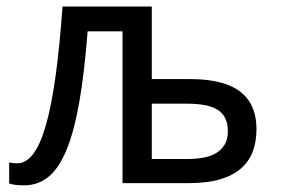

<svg xmlns="http://www.w3.org/2000/svg" viewBox="-20 -556 854 583"><path d="M440.9 -315.9H556.2Q659.7 -315.9 709.2 -277.8Q758.8 -239.7 758.8 -164.1Q758.8 -126.5 747.6 -96.2Q736.3 -65.9 711.7 -44.4Q687 -22.9 648.2 -11.5Q609.4 0 554.2 0H352.1V-460.9H246.1Q236.3 -334.5 220.7 -245.6Q205.1 -156.7 181.9 -100.6Q158.7 -44.4 127 -18.8Q95.2 6.8 53.2 6.8Q39.6 6.8 27.6 5.4Q15.6 3.9 7.8 1V-63Q19 -60.1 32.2 -60.1Q59.1 -60.1 80.8 -88.6Q102.5 -117.2 119.4 -176Q136.2 -234.9 148.7 -324.5Q161.1 -414.1 169.9 -536.1H440.9ZM671.9 -157.2Q671.9 -181.2 663.8 -197.3Q655.8 -213.4 639.9 -223.1Q624 -232.9 600.6 -237.1Q577.1 -241.2 545.9 -241.2H440.9V-73.2H547.9Q575.2 -73.2 597.9 -77.4Q620.6 -81.5 637 -91.6Q653.3 -101.6 662.6 -117.7Q671.9 -133.8 671.9 -157.2Z"/></svg>

Font: Genotype
Style: Regular
Weight: 400
Foundry: Ascender Corporation
Version: Version 1.00